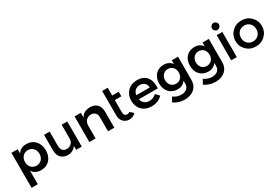

<svg xmlns="http://www.w3.org/2000/svg" viewBox="85 -2005 5023 3467"><g transform="rotate(-30 2596.5 -272.0)"><path d="M396 -539Q453 -539 499.5 -519Q546 -499 579 -463Q612 -427 630.5 -376.5Q649 -326 649 -265Q649 -205 631 -155Q613 -105 580.5 -69.5Q548 -34 501.5 -14.5Q455 5 398 5Q337 5 291 -18.5Q245 -42 216 -87V194H86V-535H216V-447Q245 -492 290.5 -515.5Q336 -539 396 -539ZM367 -107Q400 -107 427.5 -119Q455 -131 475 -152.5Q495 -174 506 -203.5Q517 -233 517 -269Q517 -304 506 -333.5Q495 -363 475 -384.5Q455 -406 427.5 -418Q400 -430 367 -430Q334 -430 306 -418Q278 -406 258 -384.5Q238 -363 227 -333.5Q216 -304 216 -269Q216 -233 227 -203Q238 -173 258 -152Q278 -131 306 -119Q334 -107 367 -107Z M1126 -522H1243V2H1126V-82Q1101 -42 1060 -18Q1014 10 958 10Q869 10 814 -44Q759 -101 759 -202V-522H876V-235Q876 -96 990 -96Q1045 -96 1086 -132Q1126 -168 1126 -238Z M1725 -540Q1818 -540 1870.5 -485Q1923 -430 1923 -334V0H1792V-296Q1792 -353 1760.5 -385Q1729 -417 1673 -417Q1640 -417 1614 -405Q1588 -393 1570 -372.5Q1552 -352 1542.5 -324Q1533 -296 1533 -263V0H1403V-535H1533V-435Q1562 -489 1610.5 -514Q1659 -539 1725 -540Z M2358 -60 2367 -44 2364 -42Q2306 10 2235 10Q2163 10 2114 -39Q2064 -89 2064 -171V-684H2180V-522H2316V-427H2180V-169Q2180 -132 2199 -112Q2217 -92 2250 -92Q2274 -92 2296 -108L2298 -110L2301 -108Z M2702 -539Q2772 -539 2823 -516.5Q2874 -494 2905.5 -453Q2937 -412 2950 -353.5Q2963 -295 2958 -222H2563Q2576 -165 2616.5 -132.5Q2657 -100 2716 -100Q2758 -100 2794.5 -115.5Q2831 -131 2860 -160L2930 -87Q2890 -43 2833 -19Q2776 5 2705 5Q2643 5 2592 -14.5Q2541 -34 2505 -70Q2469 -106 2449.5 -156Q2430 -206 2430 -266Q2430 -327 2450 -377.5Q2470 -428 2506 -464Q2542 -500 2592 -519.5Q2642 -539 2702 -539ZM2840 -309Q2838 -369 2801 -403.5Q2764 -438 2703 -438Q2645 -438 2607 -403.5Q2569 -369 2560 -309Z M3560 -535V-51Q3560 6 3540 52.5Q3520 99 3483.5 131.5Q3447 164 3395 181.5Q3343 199 3280 199Q3215 199 3158.5 179.5Q3102 160 3054 128L3106 34Q3143 61 3184 75.5Q3225 90 3273 90Q3345 90 3387.5 53Q3430 16 3430 -48V-111Q3403 -70 3360 -48.5Q3317 -27 3260 -27Q3207 -27 3163 -45.5Q3119 -64 3087.5 -98Q3056 -132 3039 -179.5Q3022 -227 3022 -285Q3022 -342 3039 -388.5Q3056 -435 3087 -468.5Q3118 -502 3161 -520.5Q3204 -539 3256 -539Q3314 -540 3358 -518Q3402 -496 3430 -455V-535ZM3288 -129Q3319 -129 3345.5 -140Q3372 -151 3390.5 -171.5Q3409 -192 3419.5 -220Q3430 -248 3430 -282Q3430 -316 3419.5 -344Q3409 -372 3390.5 -392Q3372 -412 3345.5 -423.5Q3319 -435 3288 -435Q3256 -435 3230 -423.5Q3204 -412 3185.5 -392Q3167 -372 3156 -343.5Q3145 -315 3145 -282Q3145 -248 3155.5 -220Q3166 -192 3185 -171.5Q3204 -151 3230 -140Q3256 -129 3288 -129Z M4202 -535V-51Q4202 6 4182 52.5Q4162 99 4125.5 131.5Q4089 164 4037 181.5Q3985 199 3922 199Q3857 199 3800.5 179.5Q3744 160 3696 128L3748 34Q3785 61 3826 75.5Q3867 90 3915 90Q3987 90 4029.5 53Q4072 16 4072 -48V-111Q4045 -70 4002 -48.5Q3959 -27 3902 -27Q3849 -27 3805 -45.5Q3761 -64 3729.5 -98Q3698 -132 3681 -179.5Q3664 -227 3664 -285Q3664 -342 3681 -388.5Q3698 -435 3729 -468.5Q3760 -502 3803 -520.5Q3846 -539 3898 -539Q3956 -540 4000 -518Q4044 -496 4072 -455V-535ZM3930 -129Q3961 -129 3987.5 -140Q4014 -151 4032.5 -171.5Q4051 -192 4061.5 -220Q4072 -248 4072 -282Q4072 -316 4061.5 -344Q4051 -372 4032.5 -392Q4014 -412 3987.5 -423.5Q3961 -435 3930 -435Q3898 -435 3872 -423.5Q3846 -412 3827.5 -392Q3809 -372 3798 -343.5Q3787 -315 3787 -282Q3787 -248 3797.5 -220Q3808 -192 3827 -171.5Q3846 -151 3872 -140Q3898 -129 3930 -129Z M4418 -743Q4448 -743 4470 -721Q4491 -700 4491 -670Q4491 -640 4470 -619Q4448 -597 4418 -597Q4388 -597 4367 -619Q4346 -640 4346 -670Q4346 -700 4367 -721Q4388 -743 4418 -743ZM4359 -522H4476V2H4359Z M4875 -530Q4992 -530 5071 -451Q5150 -373 5150 -260Q5150 -146 5071 -68Q4993 10 4875 10Q4756 10 4678 -68Q4599 -146 4599 -260Q4599 -373 4678 -451Q4757 -530 4875 -530ZM4989 -141Q5034 -186 5034 -260Q5034 -332 4989 -379Q4943 -425 4875 -425Q4806 -425 4760 -379Q4715 -332 4715 -260Q4715 -186 4760 -141Q4805 -95 4875 -95Q4944 -95 4989 -141Z"/></g></svg>

Font: QuotatisMedium
Style: Regular
Weight: 500
Designer: Julieta Ulanovsky
Foundry: Quotatis-Medium
Version: Version 4.000;PS 004.000;hotconv 1.0.88;makeotf.lib2.5.64775